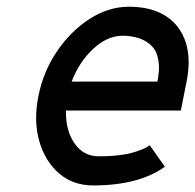

<svg xmlns="http://www.w3.org/2000/svg" viewBox="-20 -550 586 576"><path d="M194.8 -305.2H452.1Q457 -329.6 457 -348.6Q457 -364.7 451.4 -384.5Q445.8 -404.3 428 -418.5Q410.2 -432.6 388.7 -437.7Q367.2 -442.9 348.6 -442.9Q302.7 -442.9 260.5 -404.3Q218.3 -365.7 194.8 -305.2ZM522.5 -218.3H177.7V-214.4Q177.7 -156.2 204.3 -118.7Q231 -81.1 276.9 -81.1Q336.9 -81.1 374.8 -91.3Q412.6 -101.6 429.2 -114.3L474.6 -49.8Q396.5 6.3 259.3 6.3Q199.2 6.3 157.2 -29.8Q115.2 -65.9 97.7 -127Q88.4 -159.7 88.4 -196.3Q88.4 -227.5 95.2 -261.7Q109.9 -335.9 151.4 -396.7Q192.9 -457.5 249.5 -493.7Q306.2 -529.8 366.2 -529.8Q465.8 -529.8 513.2 -469.2Q545.9 -426.3 545.9 -363.8Q545.9 -336.9 540 -306.6Z"/></svg>

Font: Qaz
Style: Italic
Weight: 400
Italic angle: -11.25°
Designer: GGBotNet
Foundry: f0n7
Version: 0.70